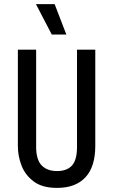

<svg xmlns="http://www.w3.org/2000/svg" viewBox="-20 -902 551 935"><path d="M258 13Q186 13 144.5 -18Q103 -49 85 -95.5Q67 -142 67 -191V-660H156V-186Q156 -125 182.5 -97Q209 -69 258 -69Q306 -69 330.5 -96Q355 -123 355 -186V-660H444V-191Q444 -90 396 -38.5Q348 13 258 13ZM232 -734 155 -882H246L303 -734Z"/></svg>

Font: Bricolage Grotesque 12pt Condensed
Style: Regular
Weight: 400
Width: 3
Designer: Mathieu Triay
Foundry: Atelier Triay
Version: Version 1.001; ttfautohint (v1.8.4.7-5d5b);gftools[0.9.33.de